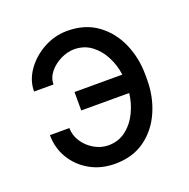

<svg xmlns="http://www.w3.org/2000/svg" viewBox="-105 -654 752 764"><g transform="rotate(-20 270.5 -272.0)"><path d="M257.1 -474.4Q228.7 -474.1 200.1 -459.9Q171.5 -445.7 152.5 -422.4Q133.5 -399.1 133.5 -370.7H51.1Q51.1 -418 80.4 -459.5Q109.7 -501.1 156.8 -526.8Q203.8 -552.6 257.1 -552.6Q331.7 -552.6 383.7 -514.9Q435.7 -477.3 462.9 -415.5Q490.1 -353.7 490.1 -281.2V-261.4Q490.1 -189.3 462.9 -127.3Q435.7 -65.3 383.7 -27.7Q331.7 9.9 257.1 9.9Q197.4 9.9 150.9 -16.5Q104.4 -43 77.8 -87.4Q51.1 -131.7 51.1 -186.1H133.5Q133.5 -155.2 151.1 -128.4Q168.7 -101.6 196.9 -85Q225.1 -68.5 257.1 -68.2Q300.1 -68.5 331.7 -93Q363.3 -117.5 381.7 -155.9Q400.2 -194.2 404.8 -235.8H201.7V-313.9H404.1Q398.8 -354.8 380.1 -391.3Q361.5 -427.9 330.6 -451Q299.7 -474.1 257.1 -474.4Z"/></g></svg>

Font: Inter UI
Style: Regular
Weight: 400
Designer: Rasmus Andersson
Foundry: rsms
Version: 3.2;8d6f07862